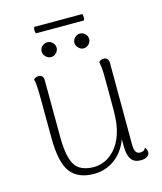

<svg xmlns="http://www.w3.org/2000/svg" viewBox="-114 -832 782 928"><g transform="rotate(-15 277.5 -368.5)"><path d="M430 -514Q440 -514 447 -507Q454 -500 454 -486L455 -80Q455 -52 462 -41Q469 -30 484 -30Q490 -30 498 -32.5Q506 -35 511 -47Q521 -35 521 -22Q521 -9 509 -1Q497 7 477 7Q444 7 429 -14.5Q414 -36 414 -78V-173L428 -184Q423 -123 397 -79Q371 -35 330.5 -11.5Q290 12 242 12Q163 12 125.5 -36Q88 -84 87 -205L86 -412Q86 -441 84.5 -465Q83 -489 79 -504Q83 -508 88.5 -511Q94 -514 104 -514Q115 -514 121.5 -507Q128 -500 128 -487L129 -206Q129 -136 141 -95Q153 -54 180 -37Q207 -20 251 -20Q275 -20 303 -31.5Q331 -43 356 -70.5Q381 -98 396.5 -144Q412 -190 412 -260Q412 -328 412 -371Q412 -414 411.5 -439.5Q411 -465 409 -479Q407 -493 405 -504Q408 -507 414 -510.5Q420 -514 430 -514ZM187 -587Q172 -587 160.5 -598.5Q149 -610 149 -624Q149 -639 160.5 -650Q172 -661 187 -661Q202 -661 213 -650Q224 -639 224 -624Q224 -610 213 -598.5Q202 -587 187 -587ZM350 -587Q336 -587 324.5 -598.5Q313 -610 313 -624Q313 -639 324.5 -650Q336 -661 350 -661Q365 -661 376 -650Q387 -639 387 -624Q387 -610 376 -598.5Q365 -587 350 -587ZM145 -749H386Q392 -733 386 -717H145Q139 -733 145 -749Z"/></g></svg>

Font: Arima Thin ExtraLight
Style: Regular
Weight: 250
Version: Version 1.100